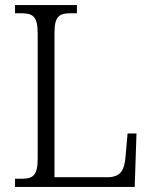

<svg xmlns="http://www.w3.org/2000/svg" viewBox="-20 -734 597 754"><path d="M39 0H509L516 -210H481L473 -119C469 -68 455 -38 402 -38H194V-605C194 -672 214 -682 259 -682H282V-714H39V-682H62C107 -682 128 -672 128 -603V-110C128 -42 107 -32 63 -32H39Z"/></svg>

Font: Noto Serif Myanmar SemiCondensed Light
Style: Regular
Weight: 300
Width: 4
Designer: Ben Mitchell and the Monotype Design Team
Foundry: Monotype Imaging Inc.
Version: Version 2.106